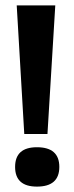

<svg xmlns="http://www.w3.org/2000/svg" viewBox="-20 -680 276 712"><path d="M70 -183 42 -660H185L156 -183ZM117 12Q36 12 36 -61Q36 -134 117 -134Q200 -134 200 -61Q200 12 117 12Z"/></svg>

Font: Bricolage Grotesque 48pt SemiBold
Style: Regular
Weight: 600
Designer: Mathieu Triay
Foundry: Atelier Triay
Version: Version 1.000; ttfautohint (v1.8.4.7-5d5b);gftools[0.9.32]